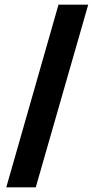

<svg xmlns="http://www.w3.org/2000/svg" viewBox="-20 -727 406 827"><path d="M360 -707 134 80H7L232 -707Z"/></svg>

Font: Blinker Black
Style: Regular
Weight: 900
Designer: Juergen Huber
Foundry: supertype
Version: Version 1.017;hotconv 1.0.117;makeotfexe 2.5.65602